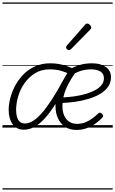

<svg xmlns="http://www.w3.org/2000/svg" viewBox="-20 -1030 930 1550"><path d="M50 -142Q50 -189 64 -241.5Q78 -294 105 -343Q132 -392 172 -432Q212 -472 266 -495.5Q320 -519 386 -519Q424 -519 457.5 -513Q491 -507 525.5 -494.5Q560 -482 602 -461Q553 -398 518.5 -324.5Q484 -251 484 -173Q484 -126 499.5 -94Q515 -62 541.5 -46Q568 -30 601 -30Q639 -30 670.5 -43Q702 -56 727.5 -75.5Q753 -95 772 -113Q781 -121 789 -120Q797 -119 803 -112Q810 -105 812 -96.5Q814 -88 805 -79Q782 -55 750 -32Q718 -9 679.5 5Q641 19 597 19Q543 19 505 -6.5Q467 -32 447.5 -75.5Q428 -119 428 -173Q428 -227 446 -280.5Q464 -334 490 -382Q516 -430 539 -465L543 -431Q510 -448 470.5 -459Q431 -470 380 -470Q313 -470 262.5 -438.5Q212 -407 177.5 -357.5Q143 -308 126.5 -251Q110 -194 110 -143Q110 -112 117 -87Q124 -62 140 -47.5Q156 -33 181 -33Q210 -33 242.5 -51.5Q275 -70 312.5 -111.5Q350 -153 395 -221Q440 -289 493 -388L531 -375Q473 -260 424 -184Q375 -108 332 -64Q289 -20 250 -1.5Q211 17 173 17Q114 17 82 -27.5Q50 -72 50 -142ZM876 -407Q876 -363 852.5 -329.5Q829 -296 788.5 -272Q748 -248 695.5 -232Q643 -216 584.5 -208Q526 -200 466 -198L478 -243Q529 -245 578.5 -252Q628 -259 671.5 -271.5Q715 -284 748 -302Q781 -320 800 -344Q819 -368 819 -398Q819 -436 790 -453Q761 -470 715 -470Q674 -470 636.5 -459Q599 -448 560 -424L547 -474Q588 -495 629.5 -507Q671 -519 725 -519Q792 -519 834 -489.5Q876 -460 876 -407ZM535 -625Q530 -625 521.5 -632Q513 -639 513 -646Q513 -650 514.5 -654Q516 -658 520 -663L664 -827Q669 -835 674 -837.5Q679 -840 684 -840Q691 -840 698.5 -835Q706 -830 711.5 -822.5Q717 -815 717 -808Q717 -803 715 -799.5Q713 -796 709 -792L554 -634Q544 -625 535 -625ZM0 490H890V500H0ZM0 -20H890V0H0ZM0 -505H890V-500H0ZM0 -1010H890V-1000H0Z"/></svg>

Font: Playwrite BE VLG Guides
Style: Regular
Weight: 400
Designer: Veronika Burian, José Scaglione
Foundry: TypeTogether
Version: Version 1.003